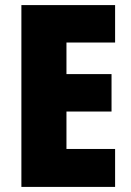

<svg xmlns="http://www.w3.org/2000/svg" viewBox="-20 -734 515 754"><path d="M432 0H64V-714H432V-567H241V-443H418V-296H241V-149H432Z"/></svg>

Font: Noto Sans Ethiopic Condensed Black
Style: Regular
Weight: 900
Width: 3
Designer: Monotype Design Team
Foundry: Monotype Imaging Inc.
Version: Version 2.102; ttfautohint (v1.8.4.7-5d5b)